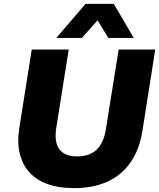

<svg xmlns="http://www.w3.org/2000/svg" viewBox="-20 -961 823 992"><path d="M362 11Q285 11 227 -9.5Q169 -30 132.5 -70Q96 -110 82 -168.5Q68 -227 80 -301L144 -705H335L271 -302Q259 -229 286 -191Q313 -153 378 -153Q443 -153 479.5 -188Q516 -223 527 -293L593 -705H782L716 -286Q701 -190 655.5 -123.5Q610 -57 536 -23Q462 11 362 11ZM271 -765 422 -941H568L671 -765H540L484 -856L403 -765Z"/></svg>

Font: Nunito Sans 8pt Black
Style: Italic
Weight: 900
Italic angle: -9°
Version: Version 3.101;gftools[0.9.27]